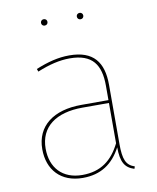

<svg xmlns="http://www.w3.org/2000/svg" viewBox="-81 -766 686 839"><g transform="rotate(-10 262.0 -346.5)"><path d="M170.3 -703.4C161.6 -703.4 156.1 -697 156.1 -689.3C156.1 -681.6 161.6 -675.1 170.3 -675.1C179.4 -675.1 184.8 -681.6 184.8 -689.3C184.8 -697 179.4 -703.4 170.3 -703.4ZM329.6 -703.4C320.4 -703.4 315 -697 315 -689.3C315 -681.6 320.4 -675.1 329.6 -675.1C338.3 -675.1 343.7 -681.6 343.7 -689.3C343.7 -697 338.3 -703.4 329.6 -703.4ZM401.9 -110V-372C401.9 -471.4 360.1 -528.3 252.7 -528.3C204.1 -528.3 157.1 -516.4 103.4 -494.3L107.8 -482C160.7 -503.7 206.7 -515.1 252.7 -515.1C353.6 -515.1 387.8 -462.1 387.8 -370.7V-306.1H267.3C144.3 -306.1 65.7 -248.1 65.7 -144.6C65.7 -53.8 121.3 9.4 219.1 9.4C299.7 9.4 353.3 -27.5 389.6 -96.2C390.1 -30.9 405.8 -3.7 447.4 9.4L451 -0.7C413.6 -13.3 401.8 -39.1 401.8 -110ZM219.1 -3.7C131.3 -3.7 80.6 -60 80.6 -144.6C80.6 -241 152.6 -293.4 269.8 -293.4H387.8V-114.5C352.8 -44.3 302.3 -3.7 219.1 -3.7Z"/></g></svg>

Font: Fira Sans Hair
Style: Regular
Weight: 100
Designer: bBox Type GmbH & Carrois Corporate GbR & Edenspiekermann AG
Foundry: bBox Type GmbH & Carrois Corporate GbR & Edenspiekermann AG
Version: Version 4.300;PS 004.300;hotconv 1.0.88;makeotf.lib2.5.64775